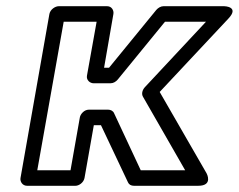

<svg xmlns="http://www.w3.org/2000/svg" viewBox="-20 -573 769 618"><path d="M328 -220H266C251 -220 239 -206 237 -195L207 -25H100L185 -503H291L260 -330C257 -315 270 -305 281 -305H336C345 -305 353 -310 359 -317L511 -503H643L446 -292C438 -283 435 -271 440 -262L576 -25H433L347 -209C344 -216 336 -220 328 -220ZM305 -170 392 14C395 21 402 25 411 25H618C667 25 645 -15 645 -15L494 -277L715 -513C752 -552 702 -553 702 -553H506C498 -553 489 -548 483 -541L331 -355H315L345 -528C347 -539 340 -553 325 -553H169C158 -553 142 -543 139 -528L46 0C44 11 52 25 67 25H223C234 25 249 15 252 0L282 -170Z"/></svg>

Font: Asimov
Style: WidOuIt
Weight: 500
Designer: Google
Version: Version 2.000980; 2014